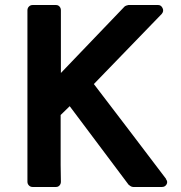

<svg xmlns="http://www.w3.org/2000/svg" viewBox="-20 -743 720 763"><path d="M222 -453 475 -717Q477 -719 482.5 -721Q488 -723 490 -723H609Q620 -723 626 -711Q632 -699 623 -688L353 -409Q425 -315 496.5 -221Q568 -127 640 -32H639Q648 -21 642 -10.5Q636 0 624 0H509Q504 0 498.5 -3.5Q493 -7 491 -9L257 -321L221 -286V-88Q221 -71 221.5 -54.5Q222 -38 222 -21Q222 -12 216.5 -6Q211 0 203 0H109Q101 0 95 -6Q89 -12 89 -21V-702Q89 -711 95 -717Q101 -723 109 -723H203Q211 -723 216.5 -717Q222 -711 222 -702Z"/></svg>

Font: Stadtwerke
Style: Bold
Weight: 700
Designer: Santiago Orozco
Foundry: Typemade
Version: Version 1.003